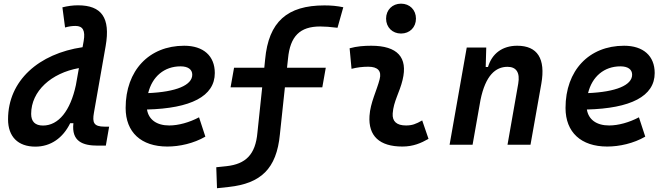

<svg xmlns="http://www.w3.org/2000/svg" viewBox="-20 -771 3556 1023"><path d="M168.5 10.3C250 10.3 315.4 -35.6 354 -114.7H371.1C359.9 -17.1 421.4 4.9 500.5 4.9H543.9L561.5 -96.2H537.6C479 -96.2 471.2 -117.7 480.5 -170.4L543 -525.9C569.3 -676.8 521 -742.7 395.5 -742.7C367.7 -742.7 339.8 -738.8 312.5 -731.9L326.7 -624.5C346.7 -630.4 364.3 -632.8 382.3 -632.8C421.4 -632.8 435.5 -608.4 425.8 -552.2L419.9 -519.5C187.5 -485.4 22.9 -342.3 22.9 -135.3C22.9 -43 75.7 10.3 168.5 10.3ZM384.3 -317.4C355 -180.7 292 -102.1 209 -102.1C167.5 -102.1 146 -123 146 -164.1C146 -286.1 253.4 -381.8 400.4 -408.2Z M881.8 -102.5C814.5 -102.5 772 -133.8 763.2 -187.5C996.1 -193.4 1124.5 -257.8 1124.5 -381.8C1124.5 -473.1 1064 -527.3 961.4 -527.3C773.9 -527.3 649.4 -395 649.4 -195.8C649.4 -66.4 731.9 9.8 871.6 9.8C936.5 9.8 1011.7 -6.8 1074.2 -43L1040.5 -146C989.3 -118.7 930.7 -102.5 881.8 -102.5ZM769.5 -274.9C791 -362.8 855 -417.5 941.9 -417.5C981.9 -417.5 1004.4 -400.9 1004.4 -373C1004.4 -316.9 918 -281.2 769.5 -274.9Z M1136.2 231.9 1199.2 225.1C1369.6 206.5 1453.6 128.4 1471.2 -54.2L1498 -305.7H1697.3L1715.8 -410.2H1509.3L1514.6 -459C1525.9 -578.1 1578.1 -629.9 1686 -629.9C1710.9 -629.9 1738.3 -627.9 1778.3 -623L1809.1 -732.4C1775.9 -739.3 1746.1 -742.2 1708.5 -742.2C1510.3 -742.2 1411.1 -655.3 1392.6 -454.1L1388.2 -410.2H1227.1L1208.5 -305.7H1377L1351.6 -64.5C1341.3 53.2 1288.6 103 1187.5 114.3L1132.3 120.1Z M2229.5 -129.4C2195.8 -109.9 2175.3 -102.5 2143.1 -102.5C2093.8 -102.5 2069.3 -124 2072.3 -166.5C2076.7 -231 2109.4 -278.8 2125 -345.2C2154.3 -465.3 2097.7 -527.3 1958 -527.3C1919.4 -527.3 1880.9 -524.4 1842.8 -513.7L1853 -404.3C1882.8 -412.1 1912.6 -415.5 1942.4 -415.5C1993.2 -415.5 2014.2 -392.6 2002.9 -349.1C1988.3 -290.5 1953.1 -224.1 1948.7 -153.3C1941.9 -46.4 2002 9.8 2124 9.8C2181.2 9.8 2223.1 -8.3 2263.2 -31.2ZM2116.7 -592.3C2163.1 -592.3 2196.3 -625.5 2196.3 -671.9C2196.3 -718.3 2163.1 -751.5 2116.7 -751.5C2070.8 -751.5 2037.1 -718.3 2037.1 -671.9C2037.1 -625.5 2070.8 -592.3 2116.7 -592.3Z M2375.5 0H2498L2540 -237.8C2566.9 -370.1 2621.1 -415 2684.1 -415C2731 -415 2751.5 -384.3 2741.2 -325.2L2684.1 0H2806.6L2864.3 -325.2C2887.7 -458.5 2843.8 -527.3 2735.8 -527.3C2657.2 -527.3 2601.6 -486.3 2580.1 -414.1H2567.9L2570.8 -517.6H2466.8Z M3225.6 -102.5C3158.2 -102.5 3115.7 -133.8 3106.9 -187.5C3339.8 -193.4 3468.3 -257.8 3468.3 -381.8C3468.3 -473.1 3407.7 -527.3 3305.2 -527.3C3117.7 -527.3 2993.2 -395 2993.2 -195.8C2993.2 -66.4 3075.7 9.8 3215.3 9.8C3280.3 9.8 3355.5 -6.8 3418 -43L3384.3 -146C3333 -118.7 3274.4 -102.5 3225.6 -102.5ZM3113.3 -274.9C3134.8 -362.8 3198.7 -417.5 3285.6 -417.5C3325.7 -417.5 3348.1 -400.9 3348.1 -373C3348.1 -316.9 3261.7 -281.2 3113.3 -274.9Z"/></svg>

Font: Cascadia Mono PL SemiBold
Style: Italic
Weight: 600
Italic angle: -10°
Monospace: yes
Designer: Aaron Bell
Foundry: Saja Typeworks
Version: Version 2404.023